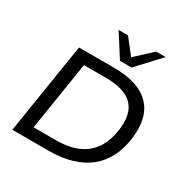

<svg xmlns="http://www.w3.org/2000/svg" viewBox="-206 -1118 1260 1294"><g transform="rotate(30 424.5 -470.5)"><path d="M64 0 176 -705H447Q639 -705 727 -615.5Q815 -526 792 -353Q781 -268 747 -202Q713 -136 657.5 -91.5Q602 -47 524.5 -23.5Q447 0 348 0ZM180 -86H354Q431 -86 489 -104Q547 -122 588.5 -157Q630 -192 654.5 -243.5Q679 -295 688 -363Q705 -494 642 -556.5Q579 -619 434 -619H264ZM460 -765 348 -941H421L513 -824L640 -941H714L550 -765Z"/></g></svg>

Font: Nunito Sans 10pt SemiExpanded Medium
Style: Italic
Weight: 500
Width: 6
Italic angle: -9°
Designer: Vernon Adams
Foundry: Vernon Adams
Version: Version 3.101;gftools[0.9.27]